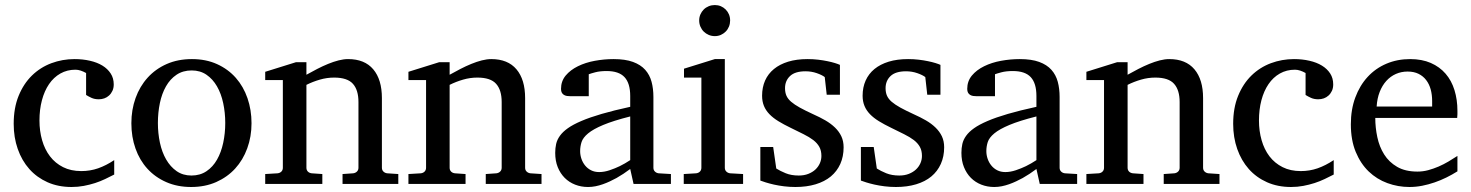

<svg xmlns="http://www.w3.org/2000/svg" viewBox="-20 -728 5823 760"><path d="M432.1 -37.1Q415 -28.3 396.2 -19.3Q377.4 -10.3 356.2 -3.4Q335 3.4 311.8 7.8Q288.6 12.2 263.2 12.2Q210.4 12.2 168.2 -6.6Q126 -25.4 96.2 -58.8Q66.4 -92.3 50.3 -138.2Q34.2 -184.1 34.2 -237.8Q34.2 -300.8 53.7 -348.6Q73.2 -396.5 106.4 -429Q139.6 -461.4 183.3 -477.8Q227.1 -494.1 274.9 -494.1Q307.6 -494.1 336.2 -487.5Q364.7 -481 385.5 -468.3Q406.2 -455.6 418.2 -437Q430.2 -418.5 430.2 -394Q430.2 -379.4 425 -368.4Q419.9 -357.4 411.6 -349.9Q403.3 -342.3 392.8 -338.6Q382.3 -335 371.1 -335Q354.5 -335 342.3 -340.6Q330.1 -346.2 320.8 -352.1V-439Q310.5 -444.8 299.6 -448.5Q288.6 -452.1 278.8 -452.1Q245.6 -452.1 219 -437Q192.4 -421.9 174.1 -395Q155.8 -368.2 146 -331.3Q136.2 -294.4 136.2 -251Q136.2 -209.5 146.7 -172.9Q157.2 -136.2 178 -109.1Q198.7 -82 229.7 -66.4Q260.7 -50.8 301.8 -50.8Q336.9 -50.8 368.4 -61.8Q399.9 -72.8 432.1 -94.2Z M871.6 -241.2Q871.6 -282.2 863.5 -319.8Q855.5 -357.4 838.9 -386.2Q822.3 -415 797.4 -432.1Q772.5 -449.2 738.8 -449.2Q704.1 -449.2 678.7 -432.1Q653.3 -415 637 -386.2Q620.6 -357.4 612.8 -319.8Q605 -282.2 605 -241.2Q605 -200.7 613 -163.1Q621.1 -125.5 637.7 -96.7Q654.3 -67.9 679.2 -50.5Q704.1 -33.2 737.8 -33.2Q772 -33.2 797.4 -50.3Q822.8 -67.4 839.1 -96.2Q855.5 -125 863.5 -162.6Q871.6 -200.2 871.6 -241.2ZM975.6 -240.2Q975.6 -187 958.7 -140.9Q941.9 -94.7 910.9 -60.8Q879.9 -26.9 835.7 -7.3Q791.5 12.2 736.8 12.2Q682.1 12.2 638.2 -7.1Q594.2 -26.4 563.5 -60.1Q532.7 -93.8 516.4 -139.9Q500 -186 500 -240.2Q500 -293.5 516.6 -339.8Q533.2 -386.2 564.5 -420.7Q595.7 -455.1 639.9 -474.6Q684.1 -494.1 739.7 -494.1Q795.4 -494.1 839.4 -474.1Q883.3 -454.1 913.6 -419.7Q943.8 -385.3 959.7 -339.1Q975.6 -293 975.6 -240.2Z M1335.9 0V-39.1L1377.9 -42Q1386.7 -43 1392.8 -48.8Q1398.9 -54.7 1398.9 -64V-324.2Q1398.9 -371.6 1377 -396.2Q1355 -420.9 1302.7 -420.9Q1273.9 -420.9 1246.1 -412.8Q1218.3 -404.8 1192.9 -392.1V-64Q1192.9 -54.7 1198.7 -48.8Q1204.6 -43 1213.9 -42L1255.9 -39.1V0H1029.8V-39.1L1078.6 -42Q1087.9 -43 1093.8 -48.8Q1099.6 -54.7 1099.6 -64V-411.1H1029.8V-443.8L1151.9 -481.9H1192.9V-432.1Q1213.9 -443.8 1235.6 -455.1Q1257.3 -466.3 1278.8 -475.1Q1300.3 -483.9 1320.3 -489Q1340.3 -494.1 1357.9 -494.1Q1423.3 -494.1 1457.5 -453.6Q1491.7 -413.1 1491.7 -339.8V-64Q1491.7 -54.7 1497.8 -48.8Q1503.9 -43 1512.7 -42L1556.6 -39.1V0Z M1902.8 0V-39.1L1944.8 -42Q1953.6 -43 1959.7 -48.8Q1965.8 -54.7 1965.8 -64V-324.2Q1965.8 -371.6 1943.8 -396.2Q1921.9 -420.9 1869.6 -420.9Q1840.8 -420.9 1813 -412.8Q1785.2 -404.8 1759.8 -392.1V-64Q1759.8 -54.7 1765.6 -48.8Q1771.5 -43 1780.8 -42L1822.8 -39.1V0H1596.7V-39.1L1645.5 -42Q1654.8 -43 1660.6 -48.8Q1666.5 -54.7 1666.5 -64V-411.1H1596.7V-443.8L1718.8 -481.9H1759.8V-432.1Q1780.8 -443.8 1802.5 -455.1Q1824.2 -466.3 1845.7 -475.1Q1867.2 -483.9 1887.2 -489Q1907.2 -494.1 1924.8 -494.1Q1990.2 -494.1 2024.4 -453.6Q2058.6 -413.1 2058.6 -339.8V-64Q2058.6 -54.7 2064.7 -48.8Q2070.8 -43 2079.6 -42L2123.5 -39.1V0Z M2474.6 -267.1Q2407.2 -250 2367.7 -233.4Q2328.1 -216.8 2307.9 -200Q2287.6 -183.1 2282 -165.8Q2276.4 -148.4 2276.4 -129.9Q2276.4 -114.3 2281.5 -99.4Q2286.6 -84.5 2296.1 -72.8Q2305.7 -61 2319.6 -54Q2333.5 -46.9 2351.6 -46.9Q2371.6 -46.9 2393.3 -54.2Q2415 -61.5 2433.1 -70.3Q2454.1 -80.6 2474.6 -94.2ZM2487.8 0 2474.6 -59.1Q2448.2 -39.1 2420.4 -23.4Q2408.2 -16.6 2394.5 -10.3Q2380.9 -3.9 2366.5 1.2Q2352.1 6.3 2337.2 9.3Q2322.3 12.2 2307.6 12.2Q2280.3 12.2 2256.6 2.9Q2232.9 -6.3 2215.3 -23.9Q2197.8 -41.5 2187.7 -66.4Q2177.7 -91.3 2177.7 -123Q2177.7 -141.6 2181.4 -158.2Q2185.1 -174.8 2196.3 -190.4Q2207.5 -206.1 2227.8 -220.5Q2248 -234.9 2281 -249Q2314 -263.2 2361.6 -277.1Q2409.2 -291 2474.6 -305.2V-348.1Q2474.6 -398.4 2452.1 -422.6Q2429.7 -446.8 2381.3 -446.8Q2355 -446.8 2336.4 -441.9Q2317.9 -437 2310.5 -434.1V-347.2H2237.8Q2231 -347.2 2224.4 -348.1Q2217.8 -349.1 2212.4 -352.3Q2207 -355.5 2203.9 -361.1Q2200.7 -366.7 2200.7 -376Q2200.7 -406.7 2219.2 -429Q2237.8 -451.2 2267.6 -465.8Q2297.4 -480.5 2334.5 -487.3Q2371.6 -494.1 2408.7 -494.1Q2455.1 -494.1 2485.6 -482.9Q2516.1 -471.7 2533.9 -451.7Q2551.8 -431.6 2559.1 -404.3Q2566.4 -377 2566.4 -344.2V-64Q2566.4 -54.7 2572.5 -48.8Q2578.6 -43 2587.4 -42L2635.7 -39.1V0Z M2686.5 0V-39.1L2735.4 -42Q2744.6 -43 2750.5 -48.8Q2756.3 -54.7 2756.3 -64V-420.9H2687.5V-456.1L2809.6 -494.1H2849.1V-64Q2849.1 -54.7 2855.2 -48.8Q2861.3 -43 2870.1 -42L2921.4 -39.1V0ZM2870.1 -647Q2870.1 -634.3 2865.5 -622.8Q2860.8 -611.3 2852.5 -603Q2844.2 -594.7 2833.3 -589.8Q2822.3 -585 2809.6 -585Q2796.9 -585 2785.4 -589.8Q2773.9 -594.7 2765.6 -603Q2757.3 -611.3 2752.4 -622.8Q2747.6 -634.3 2747.6 -647Q2747.6 -659.7 2752.4 -670.9Q2757.3 -682.1 2765.6 -690.4Q2773.9 -698.7 2785.4 -703.4Q2796.9 -708 2809.6 -708Q2822.3 -708 2833.3 -703.4Q2844.2 -698.7 2852.5 -690.4Q2860.8 -682.1 2865.5 -670.9Q2870.1 -659.7 2870.1 -647Z M3319.3 -145Q3319.3 -108.4 3306.2 -79.1Q3293 -49.8 3268.6 -29.5Q3244.1 -9.3 3208.5 1.5Q3172.9 12.2 3128.4 12.2Q3105.5 12.2 3083.7 9.5Q3062 6.8 3043.7 2.7Q3025.4 -1.5 3011.2 -5.9Q2997.1 -10.3 2989.7 -13.2V-146H3040.5L3052.7 -61Q3067.9 -51.3 3090.1 -42.2Q3112.3 -33.2 3141.6 -33.2Q3163.1 -33.2 3179.7 -39.8Q3196.3 -46.4 3207.8 -57.1Q3219.2 -67.9 3225.3 -81.8Q3231.4 -95.7 3231.4 -110.8Q3231.4 -131.8 3223.1 -146.7Q3214.8 -161.6 3199.2 -173.6Q3183.6 -185.5 3160.9 -196.8Q3138.2 -208 3109.4 -222.2Q3082 -235.4 3061 -248.3Q3040 -261.2 3025.6 -276.1Q3011.2 -291 3003.9 -308.8Q2996.6 -326.7 2996.6 -349.1Q2996.6 -382.3 3008.5 -409.2Q3020.5 -436 3043.5 -454.8Q3066.4 -473.6 3099.9 -483.9Q3133.3 -494.1 3176.8 -494.1Q3198.7 -494.1 3218.8 -491.7Q3238.8 -489.3 3255.4 -485.8Q3272 -482.4 3284.7 -478.5Q3297.4 -474.6 3304.7 -471.2V-353H3252.4L3244.6 -422.9Q3233.9 -431.2 3212.9 -438.5Q3191.9 -445.8 3168.5 -445.8Q3127 -445.8 3107.2 -427Q3087.4 -408.2 3087.4 -378.9Q3087.4 -361.8 3093 -349.1Q3098.6 -336.4 3111.6 -325.2Q3124.5 -314 3145.8 -302.2Q3167 -290.5 3198.7 -275.9Q3225.1 -264.2 3247.1 -251.5Q3269 -238.8 3285.2 -223.1Q3301.3 -207.5 3310.3 -188.5Q3319.3 -169.4 3319.3 -145Z M3717.3 -145Q3717.3 -108.4 3704.1 -79.1Q3690.9 -49.8 3666.5 -29.5Q3642.1 -9.3 3606.4 1.5Q3570.8 12.2 3526.4 12.2Q3503.4 12.2 3481.7 9.5Q3460 6.8 3441.7 2.7Q3423.3 -1.5 3409.2 -5.9Q3395 -10.3 3387.7 -13.2V-146H3438.5L3450.7 -61Q3465.8 -51.3 3488 -42.2Q3510.3 -33.2 3539.6 -33.2Q3561 -33.2 3577.6 -39.8Q3594.2 -46.4 3605.7 -57.1Q3617.2 -67.9 3623.3 -81.8Q3629.4 -95.7 3629.4 -110.8Q3629.4 -131.8 3621.1 -146.7Q3612.8 -161.6 3597.2 -173.6Q3581.5 -185.5 3558.8 -196.8Q3536.1 -208 3507.3 -222.2Q3480 -235.4 3459 -248.3Q3438 -261.2 3423.6 -276.1Q3409.2 -291 3401.9 -308.8Q3394.5 -326.7 3394.5 -349.1Q3394.5 -382.3 3406.5 -409.2Q3418.5 -436 3441.4 -454.8Q3464.4 -473.6 3497.8 -483.9Q3531.2 -494.1 3574.7 -494.1Q3596.7 -494.1 3616.7 -491.7Q3636.7 -489.3 3653.3 -485.8Q3669.9 -482.4 3682.6 -478.5Q3695.3 -474.6 3702.6 -471.2V-353H3650.4L3642.6 -422.9Q3631.8 -431.2 3610.8 -438.5Q3589.8 -445.8 3566.4 -445.8Q3524.9 -445.8 3505.1 -427Q3485.4 -408.2 3485.4 -378.9Q3485.4 -361.8 3491 -349.1Q3496.6 -336.4 3509.5 -325.2Q3522.5 -314 3543.7 -302.2Q3564.9 -290.5 3596.7 -275.9Q3623 -264.2 3645 -251.5Q3667 -238.8 3683.1 -223.1Q3699.2 -207.5 3708.3 -188.5Q3717.3 -169.4 3717.3 -145Z M4082.5 -267.1Q4015.1 -250 3975.6 -233.4Q3936 -216.8 3915.8 -200Q3895.5 -183.1 3889.9 -165.8Q3884.3 -148.4 3884.3 -129.9Q3884.3 -114.3 3889.4 -99.4Q3894.5 -84.5 3904.1 -72.8Q3913.6 -61 3927.5 -54Q3941.4 -46.9 3959.5 -46.9Q3979.5 -46.9 4001.2 -54.2Q4022.9 -61.5 4041 -70.3Q4062 -80.6 4082.5 -94.2ZM4095.7 0 4082.5 -59.1Q4056.2 -39.1 4028.3 -23.4Q4016.1 -16.6 4002.4 -10.3Q3988.8 -3.9 3974.4 1.2Q3960 6.3 3945.1 9.3Q3930.2 12.2 3915.5 12.2Q3888.2 12.2 3864.5 2.9Q3840.8 -6.3 3823.2 -23.9Q3805.7 -41.5 3795.7 -66.4Q3785.6 -91.3 3785.6 -123Q3785.6 -141.6 3789.3 -158.2Q3793 -174.8 3804.2 -190.4Q3815.4 -206.1 3835.7 -220.5Q3856 -234.9 3888.9 -249Q3921.9 -263.2 3969.5 -277.1Q4017.1 -291 4082.5 -305.2V-348.1Q4082.5 -398.4 4060.1 -422.6Q4037.6 -446.8 3989.3 -446.8Q3962.9 -446.8 3944.3 -441.9Q3925.8 -437 3918.5 -434.1V-347.2H3845.7Q3838.9 -347.2 3832.3 -348.1Q3825.7 -349.1 3820.3 -352.3Q3814.9 -355.5 3811.8 -361.1Q3808.6 -366.7 3808.6 -376Q3808.6 -406.7 3827.1 -429Q3845.7 -451.2 3875.5 -465.8Q3905.3 -480.5 3942.4 -487.3Q3979.5 -494.1 4016.6 -494.1Q4063 -494.1 4093.5 -482.9Q4124 -471.7 4141.8 -451.7Q4159.7 -431.6 4167 -404.3Q4174.3 -377 4174.3 -344.2V-64Q4174.3 -54.7 4180.4 -48.8Q4186.5 -43 4195.3 -42L4243.7 -39.1V0Z M4586.4 0V-39.1L4628.4 -42Q4637.2 -43 4643.3 -48.8Q4649.4 -54.7 4649.4 -64V-324.2Q4649.4 -371.6 4627.4 -396.2Q4605.5 -420.9 4553.2 -420.9Q4524.4 -420.9 4496.6 -412.8Q4468.8 -404.8 4443.4 -392.1V-64Q4443.4 -54.7 4449.2 -48.8Q4455.1 -43 4464.4 -42L4506.3 -39.1V0H4280.3V-39.1L4329.1 -42Q4338.4 -43 4344.2 -48.8Q4350.1 -54.7 4350.1 -64V-411.1H4280.3V-443.8L4402.3 -481.9H4443.4V-432.1Q4464.4 -443.8 4486.1 -455.1Q4507.8 -466.3 4529.3 -475.1Q4550.8 -483.9 4570.8 -489Q4590.8 -494.1 4608.4 -494.1Q4673.8 -494.1 4708 -453.6Q4742.2 -413.1 4742.2 -339.8V-64Q4742.2 -54.7 4748.3 -48.8Q4754.4 -43 4763.2 -42L4807.1 -39.1V0Z M5259.3 -37.1Q5242.2 -28.3 5223.4 -19.3Q5204.6 -10.3 5183.3 -3.4Q5162.1 3.4 5138.9 7.8Q5115.7 12.2 5090.3 12.2Q5037.6 12.2 4995.4 -6.6Q4953.1 -25.4 4923.3 -58.8Q4893.6 -92.3 4877.4 -138.2Q4861.3 -184.1 4861.3 -237.8Q4861.3 -300.8 4880.9 -348.6Q4900.4 -396.5 4933.6 -429Q4966.8 -461.4 5010.5 -477.8Q5054.2 -494.1 5102.1 -494.1Q5134.8 -494.1 5163.3 -487.5Q5191.9 -481 5212.6 -468.3Q5233.4 -455.6 5245.4 -437Q5257.3 -418.5 5257.3 -394Q5257.3 -379.4 5252.2 -368.4Q5247.1 -357.4 5238.8 -349.9Q5230.5 -342.3 5220 -338.6Q5209.5 -335 5198.2 -335Q5181.6 -335 5169.4 -340.6Q5157.2 -346.2 5147.9 -352.1V-439Q5137.7 -444.8 5126.7 -448.5Q5115.7 -452.1 5106 -452.1Q5072.8 -452.1 5046.1 -437Q5019.5 -421.9 5001.2 -395Q4982.9 -368.2 4973.1 -331.3Q4963.4 -294.4 4963.4 -251Q4963.4 -209.5 4973.9 -172.9Q4984.4 -136.2 5005.1 -109.1Q5025.9 -82 5056.9 -66.4Q5087.9 -50.8 5128.9 -50.8Q5164.1 -50.8 5195.6 -61.8Q5227.1 -72.8 5259.3 -94.2Z M5749 -49.8Q5728 -36.6 5705.3 -25.4Q5682.6 -14.2 5658.4 -5.9Q5634.3 2.4 5609.4 7.3Q5584.5 12.2 5559.1 12.2Q5513.7 12.2 5471.7 -3.2Q5429.7 -18.6 5397.7 -49.3Q5365.7 -80.1 5346.4 -126.7Q5327.1 -173.3 5327.1 -235.8Q5327.1 -294.4 5344.7 -342Q5362.3 -389.6 5393.6 -423.6Q5424.8 -457.5 5467.8 -475.8Q5510.7 -494.1 5562 -494.1Q5608.4 -494.1 5643.6 -478.8Q5678.7 -463.4 5702.1 -436.3Q5725.6 -409.2 5737.3 -371.3Q5749 -333.5 5749 -289.1V-275.9Q5749 -268.1 5748 -261.2H5423.8Q5423.8 -223.1 5431.9 -185.1Q5439.9 -147 5459 -116.7Q5478 -86.4 5510.3 -67.6Q5542.5 -48.8 5590.8 -48.8Q5612.3 -48.8 5633.3 -54.4Q5654.3 -60.1 5674.6 -68.8Q5694.8 -77.6 5713.4 -88.6Q5731.9 -99.6 5749 -110.8ZM5648.9 -328.1Q5648.9 -353 5643.1 -374.3Q5637.2 -395.5 5625.2 -411.1Q5613.3 -426.8 5595 -435.8Q5576.7 -444.8 5551.8 -444.8Q5526.9 -444.8 5505.4 -435.3Q5483.9 -425.8 5467.5 -407.7Q5451.2 -389.6 5441.2 -364Q5431.2 -338.4 5429.2 -306.2H5648.9Z"/></svg>

Font: Charis SIL Am
Style: Regular
Weight: 400
Foundry: SIL International
Version: Version 5.000